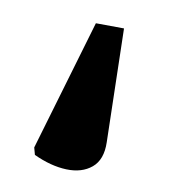

<svg xmlns="http://www.w3.org/2000/svg" viewBox="-103 -90 298 308"><g transform="rotate(-10 45.5 64.0)"><path d="M71 -50 114 -34 55 141Q46 168 26.5 175Q7 182 -16.5 172.5Q-40 163 -62 141L-61 129Z"/></g></svg>

Font: Noto Serif ExtraCondensed
Style: Bold Italic
Weight: 700
Width: 2
Italic angle: -12°
Designer: Monotype Design Team
Foundry: Monotype Imaging Inc.
Version: Version 2.013; ttfautohint (v1.8.4.7-5d5b)